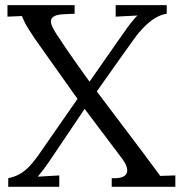

<svg xmlns="http://www.w3.org/2000/svg" viewBox="-20 -720 696 740"><path d="M8.8 -655.8 64.5 -658.2C71.8 -640.1 78.6 -626 91.3 -606C97.7 -595.7 105.5 -584 114.7 -570.3C124 -556.6 146.5 -524.9 182.1 -475.1C217.8 -425.3 250 -379.9 278.8 -338.9L149.4 -152.8C104 -86.4 75.7 -46.4 11.7 -33.2V0H208.5V-43.9L125.5 -39.1C141.6 -58.1 156.2 -77.6 169.4 -97.2C182.1 -116.2 227.5 -184.1 306.2 -300.3L452.6 -106C476.1 -73.2 488.3 -29.3 410.6 -33.2V0H655.8V-43.9L597.7 -42L528.8 -134.8L353 -367.7C439 -489.3 487.8 -558.1 499.5 -573.7C510.7 -589.4 522.9 -603.5 536.1 -616.7C562 -642.6 590.8 -662.6 622.6 -667V-700.2H425.8V-655.8L509.8 -660.2C504.4 -655.3 498.5 -648.9 492.2 -640.6C485.4 -632.3 478 -623.5 470.7 -613.3C462.9 -603 414.6 -533.7 325.2 -405.3C312 -423.3 293.9 -448.2 271 -481C248 -513.2 224.6 -547.4 200.7 -584C176.8 -621.1 151.9 -661.1 223.6 -665L267.6 -667V-700.2H8.8Z"/></svg>

Font: Parastoo
Style: Regular
Weight: 400
Foundry: Saber Rastikerdar (saber.rastikerdar@gmail.com)
Version: Version 2.0.1